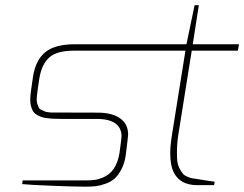

<svg xmlns="http://www.w3.org/2000/svg" viewBox="-20 -700 926 728"><path d="M303.2 7.8Q265.1 7.8 178.2 4.4Q91.3 1 64 -2L65.9 -16.1H310.1Q326.2 -16.1 339.8 -18.1Q353 -19.5 369.1 -26.4Q421.4 -46.9 433.1 -120.1Q440.9 -177.2 440.9 -183.1Q440.9 -210.9 422.4 -228Q399.4 -249 347.2 -249H219.2Q179.7 -249 158.7 -252Q134.8 -254.4 117.7 -266.1Q108.9 -271.5 104.5 -279.8Q94.7 -297.4 94.7 -321.3Q94.7 -338.4 98.1 -359.9L105 -408.2Q114.7 -472.2 151.9 -502.4Q189 -532.2 264.2 -532.2H687L717.8 -680.2H733.9L710.9 -532.2H886.2L881.8 -507.8H707L655.8 -187Q650.9 -155.3 650.9 -120.1Q650.9 -101.1 652.3 -88.4Q655.3 -63.5 674.3 -40.5Q678.7 -34.7 690.9 -29.8Q702.6 -24.9 706.5 -24.4Q708.5 -23.9 712.4 -23.4Q715.3 -22.9 719.7 -22.5Q720.2 -22 720.9 -22Q721.7 -22 722.2 -22Q787.6 -11.2 793.9 -11.2L792 2H728Q664.6 2 640.1 -43.9Q625.5 -71.3 625.5 -118.2Q625.5 -148.4 631.8 -187L683.1 -507.8H257.8Q196.3 -507.8 167 -482.4Q137.7 -456.5 128.9 -400.9Q127 -387.7 125 -374.5Q123.5 -364.3 122.1 -354Q119.1 -330.6 119.1 -322.3Q119.1 -314.5 121.1 -307.1Q123.5 -300.8 125.5 -295.9L126.5 -293Q128.9 -286.6 137.2 -283.2Q145.5 -279.8 150.4 -277.3Q155.3 -274.9 168.5 -273.9L174.3 -273.4Q183.6 -272.9 351.1 -272.9Q410.6 -272.9 441.4 -246.6Q465.8 -225.6 465.8 -189.5Q465.8 -183.6 457 -112.8Q452.6 -81.5 440.9 -59.1Q429.2 -36.1 415 -23.4Q400.9 -10.7 380.4 -3.4Q359.9 3.9 343.3 5.9Q326.2 7.8 303.2 7.8Z"/></svg>

Font: Squarion Thin
Style: Italic
Weight: 100
Designer: Natanael Gama
Version: Version 1.00;September 12, 2019;FontCreator 11.5.0.2425 64-b